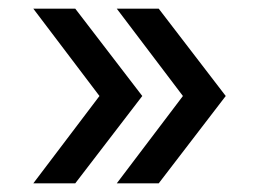

<svg xmlns="http://www.w3.org/2000/svg" viewBox="-20 -520 591 444"><path d="M154 -96H57L210 -298L57 -500H154L309 -298ZM403 -298 250 -500H347L502 -298L347 -96H250Z"/></svg>

Font: Oak Sans
Style: Regular
Weight: 400
Designer: Erik Kennedy, Walven
Foundry: Erik Kennedy, Walven
Version: Version 1.000